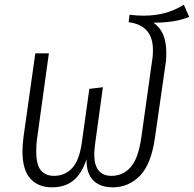

<svg xmlns="http://www.w3.org/2000/svg" viewBox="-20 -790 829 821"><path d="M691 -566Q691 -546 690 -536L691 -538L643 -204Q627 -88 578.5 -38.5Q530 11 462 11Q408 11 378.5 -19Q349 -49 350 -109Q329 -46 293 -17.5Q257 11 202 11Q143 11 109.5 -26.5Q76 -64 76 -144Q76 -170 81 -208L131 -562H189L140 -208Q135 -177 135 -142Q135 -85 155 -61.5Q175 -38 211 -38Q257 -38 288 -70.5Q319 -103 330 -181L362 -410L420 -417L387 -177Q383 -143 383 -131Q383 -38 457 -38Q505 -38 538.5 -75Q572 -112 585 -207L632 -542Q634 -554 634 -576Q634 -682 530 -695L534 -727Q563 -723 595 -723Q693 -723 766 -770L789 -718Q732 -693 636 -693Q691 -656 691 -566Z"/></svg>

Font: FiraGO Light
Style: Italic
Weight: 300
Italic angle: -8°
Designer: bBox Type GmbH
Foundry: bBox Type GmbH
Version: Version 1.001